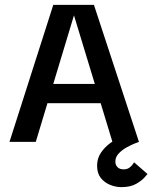

<svg xmlns="http://www.w3.org/2000/svg" viewBox="-20 -583 626 789"><path d="M479 186Q455 186 432 176.5Q409 167 394 148Q379 129 379 98Q379 68 394.5 45Q410 22 433 5Q456 -12 478.5 -23.5Q501 -35 516.5 -40.5Q532 -46 532 -46L551 0Q551 0 536.5 5.5Q522 11 502.5 21.5Q483 32 468.5 47Q454 62 454 81Q454 95 463 104Q472 113 488 113Q503 113 512.5 105.5Q522 98 526.5 91Q531 84 531 84L586 132Q586 132 574.5 145.5Q563 159 539.5 172.5Q516 186 479 186ZM19 0 199 -563H366L551 0H442L284 -520L127 0ZM140 -159 141 -238H426L427 -159Z"/></svg>

Font: Darker Grotesque Light
Style: Bold
Weight: 700
Version: Version 1.000;gftools[0.9.28]